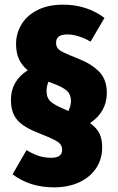

<svg xmlns="http://www.w3.org/2000/svg" viewBox="-20 -716 506 825"><path d="M419 -83Q419 -33 393.5 6Q368 45 321 67Q274 89 212 89Q108 89 34 33L94 -71Q124 -53 148.5 -45.5Q173 -38 200 -38Q247 -38 247 -72Q247 -86 240 -95.5Q233 -105 212.5 -115.5Q192 -126 149 -143Q85 -167 56 -198.5Q27 -230 27 -287Q27 -368 99 -414Q72 -437 60.5 -464Q49 -491 49 -527Q49 -573 72.5 -611.5Q96 -650 141.5 -673Q187 -696 251 -696Q353 -696 429 -639L369 -537Q346 -551 319.5 -559.5Q293 -568 269 -568Q221 -568 221 -533Q221 -518 227.5 -509Q234 -500 252.5 -491Q271 -482 316 -464Q374 -441 406.5 -407.5Q439 -374 439 -317Q439 -236 367 -187Q396 -166 407.5 -142Q419 -118 419 -83ZM274 -239Q285 -263 285 -282Q285 -309 268.5 -325Q252 -341 209 -357L188 -365Q180 -344 180 -325Q180 -300 192 -285.5Q204 -271 234 -257Q262 -245 274 -239Z"/></svg>

Font: Fira Sans Extra Condensed Black
Style: Regular
Weight: 900
Width: 1
Designer: Carrois Corporate & Edenspiekermann AG
Foundry: Carrois Corporate GbR & Edenspiekermann AG
Version: Version 4.203